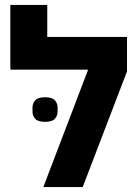

<svg xmlns="http://www.w3.org/2000/svg" viewBox="-20 -760 556 780"><path d="M338 -477H22V-740H172V-610H496V-470L316 0H156ZM163 -265Q134 -265 123 -277.5Q112 -290 112 -307V-323Q112 -340 123 -352.5Q134 -365 163 -365Q192 -365 203 -352.5Q214 -340 214 -323V-307Q214 -290 203 -277.5Q192 -265 163 -265Z"/></svg>

Font: IBM Plex Sans Hebrew
Style: Bold
Weight: 700
Designer: Mike Abbink, Paul van der Laan, Pieter van Rosmalen, Yanek Iontef
Foundry: Bold Monday
Version: Version 1.2